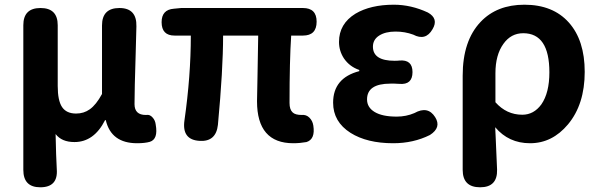

<svg xmlns="http://www.w3.org/2000/svg" viewBox="-20 -594 2549 815"><path d="M151 201Q79 201 79 127V-179V-487Q79 -560 152 -560Q225 -560 225 -487V-229Q225 -167 243.5 -139.5Q262 -112 303 -112Q336 -112 361 -130Q388 -149 413 -195V-486Q413 -560 487 -560Q561 -560 559 -482Q558 -445 556 -369Q551 -211 551 -152Q551 -106 599 -106Q600 -106 601 -106Q616 -109 628 -95Q639 -83 641 -65Q652 -3 616 8Q595 14 562 14Q452 14 429 -84H426Q379 9 296 9Q242 9 216 -25Q218 72 221 124Q227 201 151 201Z M1225 14Q1071 14 1071 -164Q1071 -182 1073 -268Q1075 -389 1076 -443H927Q927 -299 905 -64Q897 8 828 4Q751 0 763 -83Q790 -272 790 -443H721Q666 -443 666 -500Q666 -553 718 -557L749 -560H1036H1266Q1324 -560 1324 -502Q1324 -443 1266 -443H1216Q1209 -337 1209 -157Q1209 -129 1222 -117Q1233 -106 1261 -106Q1280 -108 1293.5 -94.5Q1307 -81 1310 -61Q1319 -3 1281 9Q1253 14 1225 14Z M1649 14Q1538 14 1468 -30Q1394 -77 1394 -158Q1394 -263 1505 -292V-297Q1464 -311 1440 -346Q1419 -378 1419 -416Q1419 -493 1489 -536Q1553 -574 1652 -574Q1725 -574 1796 -541Q1843 -515 1816 -470Q1787 -419 1734 -447Q1699 -460 1659 -460Q1616 -460 1589.5 -443Q1563 -426 1563 -396Q1563 -336 1655 -336Q1668 -336 1675 -337Q1731 -342 1731 -288Q1731 -233 1675 -238Q1668 -238 1655 -239Q1643 -239 1637 -239Q1538 -239 1538 -172Q1538 -138 1570.5 -118.5Q1603 -99 1664 -99Q1704 -99 1739 -114Q1796 -146 1827 -97Q1855 -53 1805 -21Q1735 14 1649 14Z M2018 201Q1944 201 1944 127V-36V-273Q1944 -421 2020 -501Q2089 -574 2206 -574Q2327 -574 2394.5 -498.5Q2462 -423 2462 -289Q2462 -151 2391 -66Q2324 14 2230 14Q2139 14 2082 -54Q2083 -40 2084 -12Q2088 81 2090 126Q2092 201 2018 201ZM2197 -107Q2246 -107 2278 -151Q2312 -200 2312 -287Q2312 -453 2201 -453Q2149 -453 2117 -408Q2083 -361 2083 -283V-160Q2130 -107 2197 -107Z"/></svg>

Font: GenSenRounded TW B
Style: Regular
Weight: 700
Version: Version 1.501;PS 1;hotconv 16.6.51;makeotf.lib2.5.65220